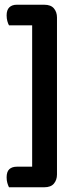

<svg xmlns="http://www.w3.org/2000/svg" viewBox="-20 -732 327 812"><path d="M221 -646V-13H116V-646ZM221 -625H18Q14 -632 11 -643Q8 -654 8 -667Q8 -690 19.5 -701Q31 -712 51 -712H167Q195 -712 208 -696.5Q221 -681 221 -658ZM167 60H18Q14 52 11 41.5Q8 31 8 18Q8 -6 19.5 -16.5Q31 -27 51 -27H221V6Q221 29 208 44.5Q195 60 167 60Z"/></svg>

Font: BalooTamma2SemiBold
Style: Regular
Weight: 600
Designer: Divya Kowshik, Shuchita Grover and Ek Type
Foundry: Ek Type
Version: Version 1.700